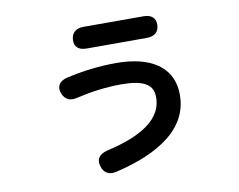

<svg xmlns="http://www.w3.org/2000/svg" viewBox="-78 -771 1156 930"><g transform="rotate(-10 500.0 -305.5)"><path d="M682 -666H387C349 -666 328 -647 326 -613C324 -579 344 -560 384 -560H680C718 -560 740 -579 741 -613C742 -648 721 -666 682 -666ZM224 -369C237 -335 261 -324 298 -333C365 -349 442 -360 518 -360C625 -360 669 -334 674 -281C683 -158 559 -93 397 -56C357 -46 340 -23 350 11C359 46 384 62 422 53C632 4 804 -95 789 -283C779 -397 685 -466 512 -466C431 -466 346 -456 265 -437C226 -427 212 -401 224 -369Z"/></g></svg>

Font: 寒蝉团圆体 Round
Style: Regular
Weight: 500
Designer: 寒蝉字型
Version: Version 2.700;Glyphs 3.1.1 (3135)